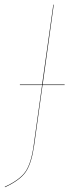

<svg xmlns="http://www.w3.org/2000/svg" viewBox="-44 -700 306 811"><path d="M229 -342.8V-340.8H135.7L100.1 -85Q89.4 -10.3 65.4 25.4Q41.5 61 -22.9 90.8L-23.9 88.9Q40 59.6 64 24.2Q87.9 -11.2 98.1 -85L133.8 -340.8H40V-342.8H133.8L181.2 -680.2H183.1L136.2 -342.8Z"/></svg>

Font: Fira Sans Compressed Two
Style: Italic
Weight: 100
Width: 3
Italic angle: -8°
Designer: Carrois Corporate & Edenspiekermann AG
Foundry: Carrois Corporate GbR & Edenspiekermann AG
Version: Version 4.203;PS 004.203;hotconv 1.0.88;makeotf.lib2.5.64775